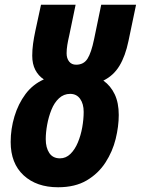

<svg xmlns="http://www.w3.org/2000/svg" viewBox="-20 -780 594 810"><path d="M225 10Q134 10 79.5 -40.5Q25 -91 25 -181Q25 -236 41 -289Q57 -342 87.5 -383Q118 -424 165 -445Q142 -460 129 -485Q116 -510 116 -545Q116 -570 119.5 -595.5Q123 -621 129 -649L153 -760H299L272 -630Q267 -609 264 -590.5Q261 -572 261 -555Q261 -534 271.5 -520.5Q282 -507 301 -507Q333 -507 349 -532Q365 -557 377 -615L407 -760H554L522 -607Q509 -544 484 -502.5Q459 -461 416 -440Q447 -418 464 -382Q481 -346 481 -295Q481 -247 468 -194Q455 -141 425 -94.5Q395 -48 346 -19Q297 10 225 10ZM233 -112Q258 -112 277 -130.5Q296 -149 308.5 -179Q321 -209 327 -243Q333 -277 333 -308Q333 -342 318 -363Q303 -384 276 -384Q249 -384 229 -365.5Q209 -347 197 -317Q185 -287 179 -254Q173 -221 173 -193Q173 -157 188 -134.5Q203 -112 233 -112Z"/></svg>

Font: Noto Sans Condensed ExtraBold
Style: Italic
Weight: 800
Width: 3
Italic angle: -12°
Designer: Monotype Design Team
Foundry: Monotype Imaging Inc.
Version: Version 2.013; ttfautohint (v1.8.4.7-5d5b)